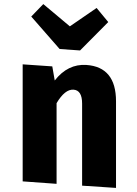

<svg xmlns="http://www.w3.org/2000/svg" viewBox="-20 -904 673 940"><path d="M272 -664 133 -823 192 -884 322 -775 453 -865 510 -796 372 -657ZM548 -408V16L382 5V-397Q382 -462 340 -465Q298 -468 257 -399V-4L91 -16V-589L236 -579L248 -510Q312 -592 403 -586Q548 -576 548 -408Z"/></svg>

Font: Xiangcui Wave Sans Xiangcui Wave Sans
Style: Regular
Weight: 800
Width: 3
Version: Version 0.920;March 28, 2024;FontCreator 14.0.0.2814 64-bit